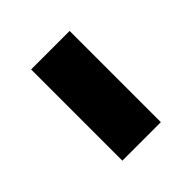

<svg xmlns="http://www.w3.org/2000/svg" viewBox="-15 -988 372 372"><g transform="rotate(45 170.5 -802.5)"><path d="M295.9 -855.5V-750H45.9V-855.5Z"/></g></svg>

Font: Holtwood One SC
Style: Regular
Weight: 400
Version: Version 1.000